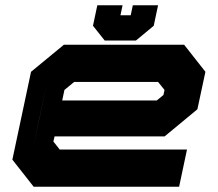

<svg xmlns="http://www.w3.org/2000/svg" viewBox="-20 -710 828 730"><path d="M680 -540 761 -437 730.5 -294.5 606 -191.5H187.5L183 -172L207 -141.5H691L661 0H108L27 -103L98 -437L223 -540ZM581 -398.5H262L225 -368L216.5 -328H576L601.5 -349L605.5 -368ZM160.5 -403 103.5 -137 130.5 -262ZM378 -556 333.5 -612 350 -690H446L438 -652H477L485 -690H581L564.5 -612L497 -556Z"/></svg>

Font: Tourney Expanded Black
Style: Italic
Weight: 900
Width: 7
Italic angle: -12°
Designer: Tyler Finck
Foundry: Etcetera Type Co
Version: Version 1.010; ttfautohint (v1.8.3)